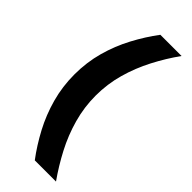

<svg xmlns="http://www.w3.org/2000/svg" viewBox="-288 -836 973 973"><g transform="rotate(45 198.0 -350.0)"><path d="M210 100Q164 39 126 -32.5Q88 -104 66 -184Q44 -264 44 -350Q44 -437 66 -516.5Q88 -596 126 -667.5Q164 -739 210 -800H362Q316 -736 278 -663Q240 -590 218 -511.5Q196 -433 196 -350Q196 -268 218 -189Q240 -110 278 -37.5Q316 35 362 100Z"/></g></svg>

Font: Figtree Light ExtraBold
Style: Regular
Weight: 800
Version: Version 2.001;gftools[0.9.30]